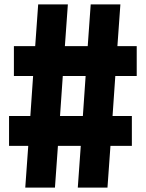

<svg xmlns="http://www.w3.org/2000/svg" viewBox="-20 -750 660 870"><path d="M229 100 242.5 -89H346L332.5 100H467L480.5 -89H577.5V-224.5H490L502.5 -405.5H599.5V-541H512L525.5 -730H391L377.5 -541H274L287.5 -730H153L139.5 -541H43V-405.5H130L117.5 -224.5H21V-89H108L94.5 100ZM252 -224.5 264.5 -405.5H368L355.5 -224.5Z"/></svg>

Font: Monaspace Argon ExtraBold
Style: Bold
Weight: 800
Designer: Riley Cran & the Lettermatic Team
Foundry: Lettermatic
Version: Version 1.000 (Monaspace Argon)